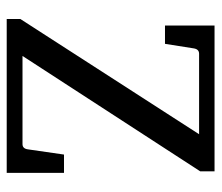

<svg xmlns="http://www.w3.org/2000/svg" viewBox="-63 -601 644 558"><g transform="rotate(90 259.0 -322.0)"><path d="M482.4 -19.5H35.2V-59.1L370.1 -578.6H136.2Q123 -578.6 120.6 -563L107.4 -479.5H54.2V-623.5H478V-582L142.6 -65.4H398.9Q412.1 -65.4 414.1 -81.5L429.2 -186H482.4Z"/></g></svg>

Font: Annapurna SIL
Style: Regular
Weight: 400
Designer: Peter Martin, Annie Olsen
Foundry: SIL International
Version: Version 2.000